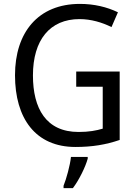

<svg xmlns="http://www.w3.org/2000/svg" viewBox="-20 -744 701 985"><path d="M371 -377V-299H507V-84C474 -74 436 -67 383 -67C216 -67 149 -188 149 -357C149 -539 236 -646 388 -646C447 -646 504 -629 552 -605L585 -681C529 -708 463 -724 390 -724C175 -724 57 -577 57 -358C57 -137 162 10 367 10C454 10 524 -2 594 -26V-377ZM430 70V61H344C340 103 320 175 306 209V221H354C386 179 419 111 430 70Z"/></svg>

Font: Noto Sans Lao SemiCondensed
Style: Regular
Weight: 400
Width: 4
Designer: Monotype Design Team
Foundry: Monotype Imaging Inc.
Version: Version 2.004